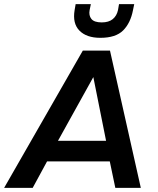

<svg xmlns="http://www.w3.org/2000/svg" viewBox="-43 -914 767 934"><path d="M-23 0 360 -668H492L642 0H518L491 -129H186L116 0ZM239 -229H473L411 -539ZM445 -730Q378 -730 343.5 -765Q309 -800 320 -865L325 -894H399L393 -865Q388 -839 401.5 -822Q415 -805 452 -805Q486 -805 505.5 -821Q525 -837 531 -865L536 -894H610L604 -865Q592 -802 556 -766Q520 -730 445 -730Z"/></svg>

Font: Gantari SemiBold
Style: Italic
Weight: 600
Italic angle: -10°
Designer: Anugrah Pasau
Foundry: Lafontype
Version: Version 1.000